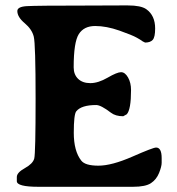

<svg xmlns="http://www.w3.org/2000/svg" viewBox="-20 -699 664 719"><path d="M561 -592.3Q561 -559.6 551.8 -549.6Q542.5 -539.6 523.4 -539.6L514.6 -543.9L504.4 -550.8L492.7 -557.6Q475.6 -567.4 427 -584.5Q378.4 -601.6 336.4 -601.6Q294.4 -601.6 275.1 -571.3Q255.9 -541 255.9 -446.8Q255.9 -419.9 272.5 -403.8Q289.1 -387.7 318.4 -387.7Q347.7 -387.7 383.1 -408.2Q418.5 -428.7 433.3 -428.7Q448.2 -428.7 459.5 -408.9Q470.7 -389.2 470.7 -361.8Q470.7 -288.1 454.6 -271L441.4 -263.7Q412.6 -263.7 395.5 -276.9Q357.9 -305.7 340.3 -305.7Q284.7 -305.7 265.6 -282.2Q256.3 -270.5 256.3 -201.9Q256.3 -133.3 284.2 -97.7Q298.8 -78.6 348.6 -78.6Q398.4 -78.6 475.8 -112.5Q553.2 -146.5 564.5 -146.5Q585.4 -146.5 585.4 -106.9V-89.4Q585.4 -75.7 575.7 -51.3Q565.9 -26.9 545.4 -13.2Q524.9 0.5 478 0.5H124Q43 0.5 43 -20.5V-36.1Q43 -52.7 73 -69.3Q103 -85.9 108.2 -105.2Q113.3 -124.5 113.3 -329.6Q113.3 -534.7 106.4 -562Q99.6 -589.4 72.3 -612.3Q44.9 -635.3 44.9 -657.7Q44.9 -673.8 80.1 -676Q115.2 -678.2 311 -678.2L438 -678.7H458.5Q507.8 -678.7 527.8 -664.6Q561 -641.1 561 -592.3Z"/></svg>

Font: Averia Serif Libre
Style: Bold
Weight: 700
Version: Version 1.002